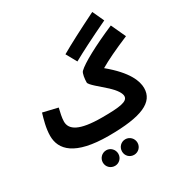

<svg xmlns="http://www.w3.org/2000/svg" viewBox="-251 -1086 1455 1527"><g transform="rotate(-30 476.0 -322.5)"><path d="M517 -616C600 -662 699 -713 865 -792L816 -898C655 -818 546 -761 463 -713ZM438 21C742 21 871 -39 871 -168C871 -233 835 -331 674 -464C739 -502 826 -544 952 -597L890 -731C706 -652 564 -575 518 -530C503 -516 497 -464 497 -434C497 -413 569 -357 630 -302C678 -257 703 -218 703 -191C703 -142 626 -132 464 -132C255 -132 185 -181 185 -255C185 -290 196 -334 205 -373L70 -405C55 -354 33 -281 33 -211C33 -84 128 21 438 21ZM537 253C576 253 608 222 608 182C608 142 576 110 537 110C497 110 466 142 466 182C466 222 497 253 537 253ZM362 253C400 253 432 222 432 182C432 142 400 110 362 110C322 110 290 142 290 182C290 222 322 253 362 253Z"/></g></svg>

Font: Noto Sans Arabic ExtBd
Style: Regular
Weight: 800
Designer: Monotype Design Team, Nadine Chahine, Nizar Qandah and Khaled Hosny
Foundry: Monotype Imaging Inc.
Version: Version 2.012